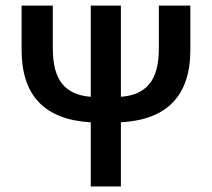

<svg xmlns="http://www.w3.org/2000/svg" viewBox="-20 -674 766 694"><path d="M308.1 0V-231.9Q58.1 -246.1 58.1 -493.2V-653.8H170.9V-499Q170.9 -412.1 205.1 -370.6Q239.3 -329.1 308.1 -324.2V-653.8H417V-324.2Q485.8 -329.1 520 -370.6Q554.2 -412.1 554.2 -499V-653.8H668V-493.2Q668 -246.1 417 -231.9V0Z"/></svg>

Font: SourceSansPro-Semibold
Style: Regular
Weight: 600
Designer: Paul D. Hunt
Foundry: Adobe Systems Incorporated
Version: Version 2.020;PS 2.0;hotconv 1.0.86;makeotf.lib2.5.63406